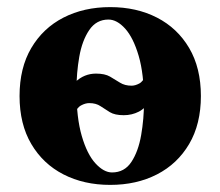

<svg xmlns="http://www.w3.org/2000/svg" viewBox="-20 -510 620 540"><path d="M393 -303 416 -290Q414 -252 402 -229Q390 -206 370.5 -196Q351 -186 328 -186Q303 -186 289 -194.5Q275 -203 262.5 -211.5Q250 -220 231 -220Q220 -220 208 -213.5Q196 -207 187 -186L164 -199Q167 -256 192 -279.5Q217 -303 250 -303Q275 -303 289.5 -294.5Q304 -286 317.5 -277.5Q331 -269 350 -269Q360 -269 371.5 -275Q383 -281 393 -303ZM290 -490Q364 -490 421.5 -460.5Q479 -431 512 -375Q545 -319 545 -240Q545 -161 512 -105Q479 -49 421.5 -19.5Q364 10 290 10Q216 10 158.5 -19.5Q101 -49 68 -105Q35 -161 35 -240Q35 -319 68 -375Q101 -431 158.5 -460.5Q216 -490 290 -490ZM295 -25Q330 -25 349.5 -54.5Q369 -84 377 -130Q385 -176 385 -224Q385 -302 370 -353Q355 -404 332 -429.5Q309 -455 285 -455Q251 -455 231 -425.5Q211 -396 203 -350.5Q195 -305 195 -256Q195 -179 210 -127.5Q225 -76 248.5 -50.5Q272 -25 295 -25Z"/></svg>

Font: Brygada 1918
Style: Regular
Weight: 400
Designer: Mateusz Machalski | Borys Kosmynka | Przemek Hoffer
Foundry: NIEPODLEGLA 2018
Version: Version 3.006